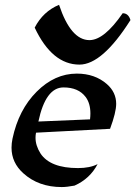

<svg xmlns="http://www.w3.org/2000/svg" viewBox="-20 -755 551 781"><path d="M231 5.9Q136.7 5.9 74.7 -50.3Q26.9 -93.3 26.9 -154.3Q26.9 -171.9 30.8 -190.9Q55.7 -308.6 129.2 -382.1Q202.6 -455.6 292.5 -455.6Q365.7 -455.6 414.6 -413.1Q452.6 -379.9 452.6 -332.5Q452.6 -298.3 427.7 -231L126.5 -215.3Q124.5 -205.1 124.5 -194.8Q124.5 -162.6 145 -130.4Q184.6 -71.3 297.4 -71.3Q345.7 -71.3 377 -87.4Q345.7 -27.8 283.2 0Q251.5 5.9 231 5.9ZM136.2 -260.7 346.2 -269.5Q347.7 -282.2 347.7 -293.5Q347.7 -335 328.1 -360.8Q298.8 -399.4 238.3 -399.4Q165.5 -399.4 136.2 -260.7ZM303.2 -492.2Q191.9 -492.2 121.1 -642.6Q155.3 -708.5 220.2 -735.4Q268.1 -591.8 343.8 -591.8Q403.8 -591.8 479 -701.2Q502.4 -701.2 510.7 -673.3Q396 -492.2 303.2 -492.2Z"/></svg>

Font: Balgruf
Style: Italic
Weight: 500
Italic angle: -12°
Designer: Paul James Miller
Foundry: High-Logic / Made with FontCreator
Version: Version 1.201;March 28, 2021;FontCreator 13.0.0.2683 64-bit